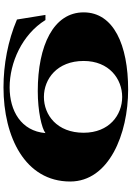

<svg xmlns="http://www.w3.org/2000/svg" viewBox="157 -914 771 1126"><g transform="rotate(-90 543.0 -350.5)"><path d="M1034 -246C1034 -422 841 -515 572 -515C455 -515 354 -492 326 -470C338 -613 457 -680 594 -680C739 -680 904 -607 989 -470H1019L992 -637C868 -690 728 -716 594 -716C303 -716 42 -589 42 -325C42 -97 321 15 581 15C843 15 1034 -70 1034 -246ZM328 -246C328 -402 432 -479 538 -479C643 -479 749 -402 749 -246C749 -96 643 -20 538 -20C432 -20 328 -96 328 -246Z"/></g></svg>

Font: Sprat Extended Black
Style: Regular
Weight: 900
Width: 9
Designer: Ethan Nakache
Foundry: Collletttivo
Version: Version 2.000;Glyphs 3.2 (3217)